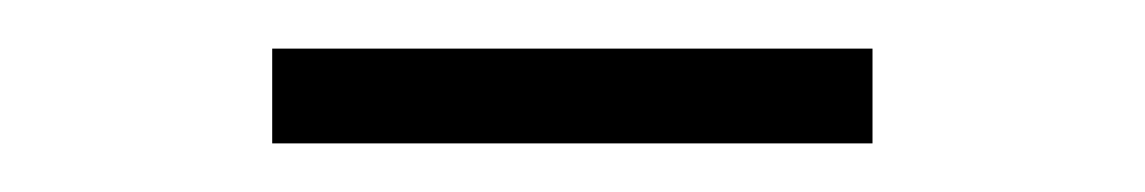

<svg xmlns="http://www.w3.org/2000/svg" viewBox="-20 -735 471 79"><path d="M339 -715V-676H92V-715Z"/></svg>

Font: Bitter Light
Style: Regular
Weight: 300
Designer: Sol Matas, and Bitter project Authors
Foundry: Sol Matas
Version: Version 2.001